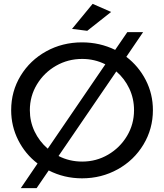

<svg xmlns="http://www.w3.org/2000/svg" viewBox="-20 -922 852 997"><path d="M774 -350Q774 -253 725 -171.5Q676 -90 591.5 -43Q507 4 406 4Q313 4 233 -37L170 55H88L175 -73Q111 -122 74.5 -194.5Q38 -267 38 -350Q38 -448 87 -528.5Q136 -609 220 -655.5Q304 -702 406 -702Q498 -702 578 -663L641 -755H723L636 -627Q700 -578 737 -506Q774 -434 774 -350ZM228 -150 527 -588Q471 -616 407 -616Q333 -616 271 -580.5Q209 -545 172 -484Q135 -423 135 -350Q135 -291 159.5 -239.5Q184 -188 228 -150ZM676 -350Q676 -410 651.5 -462Q627 -514 584 -551L284 -112Q340 -83 407 -83Q480 -83 541.5 -119Q603 -155 639.5 -216Q676 -277 676 -350ZM461 -902 557 -860 433 -762 354 -772Z"/></svg>

Font: Montserrat arm2
Style: Regular
Weight: 400
Designer: Julieta Ulanovsky
Foundry: Julieta Ulanovsky
Version: Version 6.000